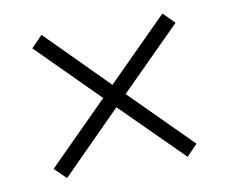

<svg xmlns="http://www.w3.org/2000/svg" viewBox="-57 -640 684 574"><g transform="rotate(-10 285.5 -353.5)"><path d="M469 -571 503 -537 319 -353 502 -170 469 -136 285 -319 103 -136 68 -170 251 -353 68 -536 102 -571 285 -387Z"/></g></svg>

Font: Noto Sans Lao Looped Light
Style: Regular
Weight: 300
Designer: Mark Frömberg, Ben Mitchell
Foundry: The Fontpad Ltd
Version: Version 1.002; ttfautohint (v1.8.4.7-5d5b)